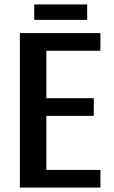

<svg xmlns="http://www.w3.org/2000/svg" viewBox="-20 -850 515 870"><path d="M135 -760V-830H375V-760ZM70 0V-700H435V-620H190V-405H405V-325H190V-80H435V0Z"/></svg>

Font: Cuprum
Style: Bold
Weight: 700
Designer: Jovanny Lemonad
Foundry: Jovanny Lemonad
Version: Version 2.000